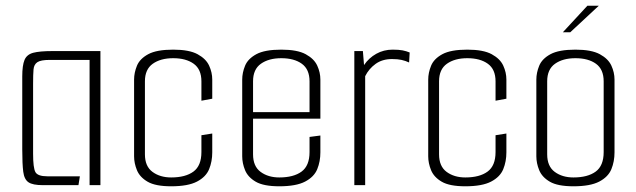

<svg xmlns="http://www.w3.org/2000/svg" viewBox="-20 -649 2229 673"><path d="M130 0Q95 0 80 -10Q65 -20 61.5 -47Q58 -74 58 -126V-381Q58 -420 66 -439Q74 -458 96.5 -464Q119 -470 164 -470H332V0H294V-439H154Q123 -439 111 -431Q99 -423 97.5 -405.5Q96 -388 96 -356V-110Q96 -61 104 -46Q112 -31 146 -31H260L255 0Z M580 4Q525 4 497.5 -12Q470 -28 460 -52.5Q450 -77 450 -101V-370Q450 -394 460 -418.5Q470 -443 499.5 -459Q529 -475 587 -475Q643 -475 672.5 -459Q702 -443 713 -419Q724 -395 724 -370V-303L686 -296V-364Q686 -406 659 -425.5Q632 -445 587 -445Q543 -445 515.5 -425.5Q488 -406 488 -364V-108Q488 -66 514.5 -46.5Q541 -27 580 -27Q630 -27 658 -47.5Q686 -68 686 -116V-175L724 -181V-115Q724 -83 713 -56Q702 -29 670.5 -12.5Q639 4 580 4Z M959 4Q904 4 876.5 -12Q849 -28 839 -52.5Q829 -77 829 -101V-370Q829 -394 839 -418.5Q849 -443 878.5 -459Q908 -475 966 -475Q1022 -475 1051.5 -459Q1081 -443 1092 -419Q1103 -395 1103 -370V-233H867V-108Q867 -66 893.5 -46.5Q920 -27 959 -27Q1009 -27 1037 -47.5Q1065 -68 1065 -116V-169L1103 -174V-115Q1103 -83 1092 -56Q1081 -29 1049.5 -12.5Q1018 4 959 4ZM867 -364V-256H1065V-364Q1065 -406 1038 -425.5Q1011 -445 966 -445Q922 -445 894.5 -425.5Q867 -406 867 -364Z M1222 0V-470H1252L1256 -421Q1273 -446 1299 -460.5Q1325 -475 1356 -475Q1378 -475 1391 -472.5Q1404 -470 1416 -465L1414 -430Q1401 -436 1387.5 -439Q1374 -442 1354 -442Q1320 -442 1296.5 -425Q1273 -408 1260 -382V0Z M1611 4Q1556 4 1528.5 -12Q1501 -28 1491 -52.5Q1481 -77 1481 -101V-370Q1481 -394 1491 -418.5Q1501 -443 1530.5 -459Q1560 -475 1618 -475Q1674 -475 1703.5 -459Q1733 -443 1744 -419Q1755 -395 1755 -370V-303L1717 -296V-364Q1717 -406 1690 -425.5Q1663 -445 1618 -445Q1574 -445 1546.5 -425.5Q1519 -406 1519 -364V-108Q1519 -66 1545.5 -46.5Q1572 -27 1611 -27Q1661 -27 1689 -47.5Q1717 -68 1717 -116V-175L1755 -181V-115Q1755 -83 1744 -56Q1733 -29 1701.5 -12.5Q1670 4 1611 4Z M1990 4Q1935 4 1907.5 -12Q1880 -28 1870 -52.5Q1860 -77 1860 -101V-370Q1860 -394 1870 -418.5Q1880 -443 1909.5 -459Q1939 -475 1997 -475Q2053 -475 2082.5 -459Q2112 -443 2123 -419Q2134 -395 2134 -370V-115Q2134 -83 2123 -56Q2112 -29 2080.5 -12.5Q2049 4 1990 4ZM1990 -27Q2040 -27 2068 -47.5Q2096 -68 2096 -116V-364Q2096 -406 2069 -425.5Q2042 -445 1997 -445Q1953 -445 1925.5 -425.5Q1898 -406 1898 -364V-108Q1898 -66 1924.5 -46.5Q1951 -27 1990 -27ZM1953 -536 2039 -629H2079L1979 -536Z"/></svg>

Font: Smooch Sans Light
Style: Regular
Weight: 300
Designer: Robert E. Leuschke
Foundry: Robert E. Leuschke
Version: Version 1.010; ttfautohint (v1.8.3)